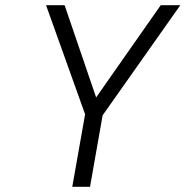

<svg xmlns="http://www.w3.org/2000/svg" viewBox="-20 -720 715 740"><path d="M258.5 0 308 -279.5 157.5 -700H229L350.5 -344.5L599.5 -700H675L375.5 -275.5L327 0Z"/></svg>

Font: Overpass Light
Style: Italic
Weight: 300
Italic angle: -10°
Designer: Delve Withrington, Dave Bailey, Thomas Jockin
Foundry: Delve Fonts LLC
Version: Version 4.000; ttfautohint (v1.8.3)